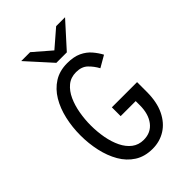

<svg xmlns="http://www.w3.org/2000/svg" viewBox="-266 -1025 1148 1148"><g transform="rotate(-45 308.0 -451.5)"><path d="M324.2 12Q258.1 12 210.8 -18.2Q163.4 -48.5 133.6 -100.2Q103.8 -152 89.5 -216.8Q75.2 -281.5 75.2 -350Q75.2 -420 90 -485Q104.8 -550 135.3 -601.2Q165.9 -652.4 212.9 -682.2Q260 -712 324.2 -712Q379.6 -712 416.2 -694.8Q452.9 -677.5 476.4 -649.9Q500 -622.4 516.2 -592L443.5 -550Q425 -584.4 398 -610.4Q371 -636.5 324.2 -636.5Q279.2 -636.5 248 -610.8Q216.8 -585 197.6 -542.7Q178.5 -500.4 169.8 -449.9Q161 -399.4 161 -350Q161 -295 170.4 -243.6Q179.9 -192.1 199.7 -151.6Q219.5 -111 250.5 -87.2Q281.5 -63.5 324.2 -63.5Q385.4 -63.5 419.7 -108.2Q454 -153 454 -226.5V-261.8H326.8V-336.2H540V-254.2Q540 -167.6 511.3 -108.3Q482.6 -49 433.8 -18.5Q385 12 324.2 12ZM280.2 -759 139.2 -915H214.5L324.5 -820L434.5 -915H509.8L368.8 -759Z"/></g></svg>

Font: Overpass Mono Light
Style: Regular
Weight: 300
Monospace: yes
Designer: Delve Withrington, Dave Bailey
Foundry: Delve Fonts LLC
Version: Version 4.000